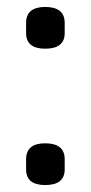

<svg xmlns="http://www.w3.org/2000/svg" viewBox="-20 -520 261 552"><path d="M166 -62V-33Q166 12 110 12Q55 12 55 -33V-62Q55 -108 110 -108Q166 -108 166 -62ZM166 -454V-425Q166 -380 110 -380Q55 -380 55 -425V-454Q55 -500 110 -500Q166 -500 166 -454Z"/></svg>

Font: RopaSansRegular
Style: Regular
Weight: 400
Designer: Botio Nikoltchev
Foundry: Botjo Nikoltchev
Version: Version 1.002